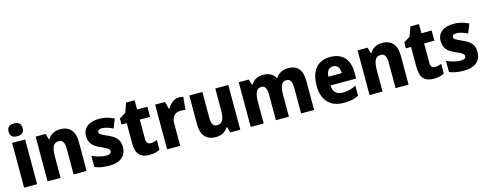

<svg xmlns="http://www.w3.org/2000/svg" viewBox="-28 -1519 5775 2281"><g transform="rotate(-15 2860.0 -379.0)"><path d="M145 -768C94 -768 59 -748 59 -689C59 -632 95 -611 145 -611C195 -611 232 -632 232 -689C232 -747 196 -768 145 -768ZM225 -550H65V0H225Z M657 -560C588 -560 536 -531 505 -478H498L477 -550H354V0H514V-253C514 -371 534 -427 605 -427C655 -427 674 -388 674 -313V0H834V-359C834 -495 765 -560 657 -560Z M1324 -165C1324 -256 1276 -298 1190 -337C1105 -375 1087 -385 1087 -410C1087 -431 1106 -443 1141 -443C1178 -443 1229 -426 1274 -403L1318 -515C1259 -544 1203 -560 1138 -560C1013 -560 934 -504 934 -401C934 -315 978 -269 1063 -232C1150 -194 1170 -180 1170 -155C1170 -128 1149 -115 1103 -115C1056 -115 989 -132 935 -159V-21C989 2 1043 10 1112 10C1255 10 1324 -57 1324 -165Z M1655 -121C1621 -121 1602 -142 1602 -183V-425H1728V-550H1602V-663H1497L1455 -547L1377 -498V-425H1441V-175C1441 -37 1503 10 1605 10C1660 10 1699 -1 1735 -18V-138C1708 -128 1682 -121 1655 -121Z M2117 -560C2056 -560 2004 -513 1977 -460H1969L1945 -550H1824V0H1985V-276C1984 -370 2041 -402 2099 -402C2126 -402 2143 -399 2156 -396L2171 -553C2156 -557 2135 -560 2117 -560Z M2724 -550H2564V-290C2564 -183 2545 -123 2471 -123C2424 -123 2405 -162 2405 -238V-550H2244V-191C2244 -56 2314 10 2421 10C2485 10 2541 -15 2572 -69H2581L2601 0H2724Z M3458 -560C3392 -560 3341 -532 3309 -481H3302C3276 -529 3230 -560 3155 -560C3082 -560 3030 -529 3003 -480H2997L2975 -550H2852V0H3012V-252C3012 -367 3031 -427 3097 -427C3141 -427 3162 -392 3162 -312V0H3322V-268C3322 -372 3343 -427 3406 -427C3450 -427 3472 -394 3472 -312V0H3632V-359C3632 -497 3572 -560 3458 -560Z M3978 -559C3828 -559 3735 -462 3735 -271C3735 -84 3835 10 3996 10C4076 10 4130 -2 4180 -29V-152C4125 -123 4077 -111 4015 -111C3938 -111 3898 -154 3896 -231H4211V-309C4211 -470 4124 -559 3978 -559ZM3983 -443C4035 -443 4063 -402 4063 -338H3898C3902 -411 3935 -443 3983 -443Z M4617 -560C4548 -560 4496 -531 4465 -478H4458L4437 -550H4314V0H4474V-253C4474 -371 4494 -427 4565 -427C4615 -427 4634 -388 4634 -313V0H4794V-359C4794 -495 4725 -560 4617 -560Z M5152 -121C5118 -121 5099 -142 5099 -183V-425H5225V-550H5099V-663H4994L4952 -547L4874 -498V-425H4938V-175C4938 -37 5000 10 5102 10C5157 10 5196 -1 5232 -18V-138C5205 -128 5179 -121 5152 -121Z M5685 -165C5685 -256 5637 -298 5551 -337C5466 -375 5448 -385 5448 -410C5448 -431 5467 -443 5502 -443C5539 -443 5590 -426 5635 -403L5679 -515C5620 -544 5564 -560 5499 -560C5374 -560 5295 -504 5295 -401C5295 -315 5339 -269 5424 -232C5511 -194 5531 -180 5531 -155C5531 -128 5510 -115 5464 -115C5417 -115 5350 -132 5296 -159V-21C5350 2 5404 10 5473 10C5616 10 5685 -57 5685 -165Z"/></g></svg>

Font: Noto Sans Myanmar UI SemiCondensed ExtraBold
Style: Regular
Weight: 800
Width: 4
Designer: Monotype Design Team
Foundry: Monotype Imaging Inc.
Version: Version 2.103